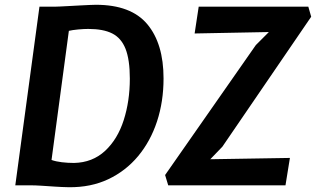

<svg xmlns="http://www.w3.org/2000/svg" viewBox="-20 -775 1322 803"><path d="M268 8Q239 7.5 210 5.5Q181 3.5 154.2 1.8Q127.5 0 104 0H44L145 -747H208Q214 -747 230.8 -747.8Q247.5 -748.5 269.5 -749.8Q291.5 -751 314 -752.2Q336.5 -753.5 354.8 -754.2Q373 -755 381 -755Q528 -755 596 -673.8Q664 -592.5 664 -447Q664 -350.5 636.8 -267.5Q609.5 -184.5 557.8 -122.2Q506 -60 433 -25.5Q360 9 268 8ZM289.5 -93.5Q366.5 -95 419.5 -144Q472 -193 497.5 -272.8Q523 -352.5 523 -446Q523 -525 505 -571Q487 -616 449.5 -635Q412 -654 349 -654Q331 -654 306.8 -651.8Q282.5 -649.5 268 -646L195.5 -106Q213.5 -99.5 238.5 -96.5Q263.5 -93.5 289.5 -93.5ZM683.5 0 670.5 -43 1050 -586.5 1104.5 -641 794 -635 811 -747H1269.5L1281.5 -705L910 -161.5L859.5 -109L1192.5 -114.5L1174 0Z"/></svg>

Font: Merriweather Sans SemiBold
Style: Italic
Weight: 600
Italic angle: -7.5°
Designer: Eben Sorkin
Foundry: Eben Sorkin
Version: Version 2.001